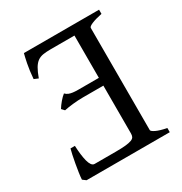

<svg xmlns="http://www.w3.org/2000/svg" viewBox="-148 -725 792 835"><g transform="rotate(-30 248.0 -307.5)"><path d="M106.4 -323.7Q110.4 -330.6 116 -338.1Q121.6 -345.7 127.7 -352.8Q133.8 -359.9 139.9 -366Q146 -372.1 151.4 -376Q158.7 -368.7 167.2 -365.2Q175.8 -361.8 186.8 -360.4Q197.8 -358.9 212.4 -358.9H316.9V-571.3H198.2Q175.8 -571.3 159.9 -568.8Q144 -566.4 131.8 -557.9Q119.6 -549.3 109.6 -532.5Q99.6 -515.6 89.4 -487.3L68.4 -496.1Q71.8 -538.1 78.1 -569.6Q84.5 -601.1 88.4 -615.2H465.8V-594.2Q432.6 -587.4 413.8 -579.3Q395 -571.3 395 -564.5V-51.3Q395 -45.4 412.8 -36.6Q430.7 -27.8 465.8 -21V0H47.9L31.7 -12.2Q32.2 -24.4 35.2 -44.9Q38.1 -65.4 42 -86.7Q45.9 -107.9 49.8 -126.7Q53.7 -145.5 56.6 -154.8H78.6Q79.6 -132.3 82 -112.1Q84.5 -91.8 88.4 -76.7Q92.3 -61.5 98.6 -52.7Q105 -43.9 113.8 -43.9H218.8Q250 -43.9 269.3 -45.9Q288.6 -47.9 299.3 -52Q310.1 -56.2 313.5 -63Q316.9 -69.8 316.9 -79.6V-319.8H214.4Q203.1 -319.8 189.7 -319.1Q176.3 -318.4 163.3 -316.9Q150.4 -315.4 138.7 -313.7Q127 -312 119.1 -310.1Z"/></g></svg>

Font: Akkhara
Style: Regular
Weight: 400
Designer: J. Victor Gaultney
Version: Version 1.00 June 13, 2006, initial release